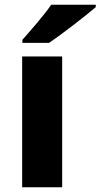

<svg xmlns="http://www.w3.org/2000/svg" viewBox="-20 -786 422 806"><path d="M382 -756V-766H195C164 -721 107 -656 74 -619V-606H186C238 -641 339 -719 382 -756ZM241 0V-549H73V0Z"/></svg>

Font: Noto Sans Arabic ExtBd
Style: Regular
Weight: 800
Designer: Monotype Design Team, Nadine Chahine, Nizar Qandah and Khaled Hosny
Foundry: Monotype Imaging Inc.
Version: Version 2.012